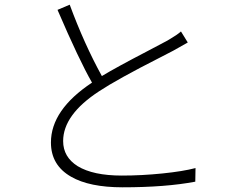

<svg xmlns="http://www.w3.org/2000/svg" viewBox="-20 -784 1040 818"><path d="M197 -177Q197 -316 372 -432Q317 -528 225 -742L277 -764Q339 -596 414 -460Q477 -498 606 -565Q671 -599 693 -611Q696 -613 703 -617Q737 -637 751 -650L780 -603Q760 -591 718 -568Q702 -560 660 -538Q479 -446 402 -395Q249 -295 249 -183Q249 -115 311 -76Q377 -36 499 -36Q584 -36 672 -45Q760 -54 813 -68L812 -10Q686 14 502 14Q361 14 283 -31Q197 -80 197 -177Z"/></svg>

Font: Source Han Sans Light
Style: Regular
Weight: 300
Designer: Ryoko NISHIZUKA Ë•øÂ°öÊ∂ºÂ≠ê (kana & ideographs); Paul D. Hunt (Latin, Greek & Cyrillic); Wenlong ZHANG Âº†ÊñáÈæô (bopom
Foundry: Adobe Systems Incorporated
Version: Version 1.004;PS 1.004;hotconv 1.0.82;makeotf.lib2.5.63406; 